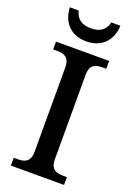

<svg xmlns="http://www.w3.org/2000/svg" viewBox="-171 -976 717 1039"><g transform="rotate(20 188.0 -457.0)"><path d="M187 -771C285 -771 331 -839 333 -914H281C270 -866 236 -846 187 -846C138 -846 104 -866 93 -914H42C44 -839 90 -771 187 -771ZM35 0H341V-45H320C280 -45 247 -54 247 -115V-599C247 -660 280 -669 320 -669H341V-714H35V-669H56C97 -669 130 -660 130 -599V-115C130 -54 97 -45 56 -45H35Z"/></g></svg>

Font: Noto Serif Medium
Style: Regular
Weight: 500
Designer: Monotype Design Team
Foundry: Monotype Imaging Inc.
Version: Version 2.013